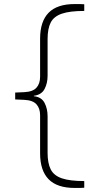

<svg xmlns="http://www.w3.org/2000/svg" viewBox="-20 -768 451 948"><path d="M396 159Q384 160 373.5 160Q363 160 349 160Q262 160 220 117Q178 74 178 -11V-199Q178 -233 160 -253Q142 -273 100 -275L55 -277V-311L100 -313Q142 -315 160 -335Q178 -355 178 -389V-577Q178 -662 220 -705Q262 -748 349 -748Q361 -748 372.5 -748Q384 -748 396 -747V-714Q325 -714 285.5 -700.5Q246 -687 230.5 -657Q215 -627 215 -575V-394Q215 -357 200 -328.5Q185 -300 147 -295V-293Q185 -289 200 -260Q215 -231 215 -194V-13Q215 38 230.5 68.5Q246 99 285.5 112.5Q325 126 396 126Z"/></svg>

Font: REM Thin
Style: Regular
Weight: 250
Designer: Octavio Pardo
Foundry: Ashler Design
Version: Version 1.005;gftools[0.9.28]